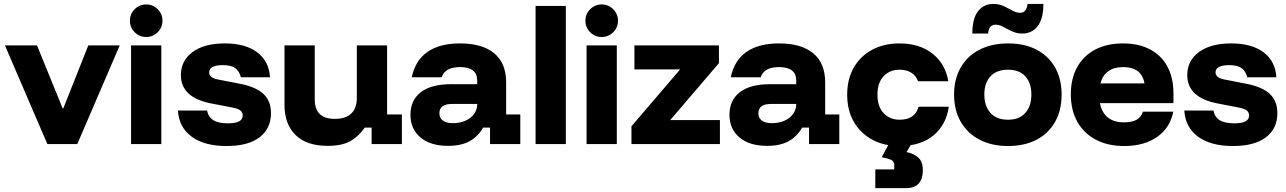

<svg xmlns="http://www.w3.org/2000/svg" viewBox="-20 -730 6515 973"><path d="M220 0 5 -500H167.5L297.5 -180.8H300.8L427.5 -500H586.7L371.7 0Z M644.2 0V-500H797.5V0ZM720.8 -542.5Q686.7 -542.5 662.5 -566.7Q638.3 -590.8 638.3 -625Q638.3 -659.2 662.5 -683.3Q686.7 -707.5 720.8 -707.5Q755 -707.5 779.2 -683.3Q803.3 -659.2 803.3 -625Q803.3 -590.8 779.2 -566.7Q755 -542.5 720.8 -542.5Z M1128.3 10Q1015.8 10 951.2 -37.5Q886.7 -85 881.7 -170H1029.2Q1035.8 -136.7 1061.2 -120.8Q1086.7 -105 1135 -105Q1210 -105 1210 -144.2Q1210 -160 1198.8 -169.6Q1187.5 -179.2 1161.7 -184.2L1050 -205.8Q896.7 -235.8 896.7 -349.2Q896.7 -422.5 955.8 -466.2Q1015 -510 1119.2 -510Q1223.3 -510 1283.3 -465Q1343.3 -420 1348.3 -338.3H1200.8Q1192.5 -370.8 1171.2 -385.4Q1150 -400 1109.2 -400Q1075.8 -400 1057.9 -390.8Q1040 -381.7 1040 -363.3Q1040 -350 1050.8 -340.8Q1061.7 -331.7 1083.3 -327.5L1198.3 -305Q1278.3 -289.2 1315.8 -253.3Q1353.3 -217.5 1353.3 -156.7Q1353.3 -78.3 1295.4 -34.2Q1237.5 10 1128.3 10Z M1640.8 9.2Q1533.3 9.2 1477.5 -46.2Q1421.7 -101.7 1421.7 -197.5V-500H1575V-227.5Q1575 -176.7 1600.4 -152.1Q1625.8 -127.5 1677.5 -127.5Q1731.7 -127.5 1760 -154.6Q1788.3 -181.7 1788.3 -232.5V-500H1941.7V-150H2016.7V0H1863.3V-83.3H1828.3Q1797.5 -38.3 1755 -14.6Q1712.5 9.2 1640.8 9.2Z M2250.8 9.2Q2160.8 9.2 2110.4 -33.8Q2060 -76.7 2060 -148.3Q2060 -222.5 2112.9 -262.9Q2165.8 -303.3 2264.2 -303.3H2398.3V-321.7Q2398.3 -390 2311.7 -390Q2235 -390 2218.3 -338.3H2066.7Q2084.2 -423.3 2145.8 -466.7Q2207.5 -510 2310.8 -510Q2425 -510 2485 -459.6Q2545 -409.2 2545 -312.5V-150H2616.7V0H2463.3V-83.3H2428.3Q2402.5 -38.3 2360 -14.6Q2317.5 9.2 2250.8 9.2ZM2274.2 -105.8Q2310.8 -105.8 2338.8 -118.3Q2366.7 -130.8 2382.5 -152.5Q2398.3 -174.2 2398.3 -200.8V-203.3H2270.8Q2206.7 -203.3 2206.7 -155.8Q2206.7 -131.7 2224.6 -118.8Q2242.5 -105.8 2274.2 -105.8Z M2694.2 0V-700H2847.5V0Z M2952.5 0V-500H3105.8V0ZM3029.2 -542.5Q2995 -542.5 2970.8 -566.7Q2946.7 -590.8 2946.7 -625Q2946.7 -659.2 2970.8 -683.3Q2995 -707.5 3029.2 -707.5Q3063.3 -707.5 3087.5 -683.3Q3111.7 -659.2 3111.7 -625Q3111.7 -590.8 3087.5 -566.7Q3063.3 -542.5 3029.2 -542.5Z M3180 0V-90L3426.7 -378.3H3195V-500H3623.3V-410L3376.7 -121.7H3628.3V0Z M3867.5 9.2Q3777.5 9.2 3727.1 -33.8Q3676.7 -76.7 3676.7 -148.3Q3676.7 -222.5 3729.6 -262.9Q3782.5 -303.3 3880.8 -303.3H4015V-321.7Q4015 -390 3928.3 -390Q3851.7 -390 3835 -338.3H3683.3Q3700.8 -423.3 3762.5 -466.7Q3824.2 -510 3927.5 -510Q4041.7 -510 4101.7 -459.6Q4161.7 -409.2 4161.7 -312.5V-150H4233.3V0H4080V-83.3H4045Q4019.2 -38.3 3976.7 -14.6Q3934.2 9.2 3867.5 9.2ZM3890.8 -105.8Q3927.5 -105.8 3955.4 -118.3Q3983.3 -130.8 3999.2 -152.5Q4015 -174.2 4015 -200.8V-203.3H3887.5Q3823.3 -203.3 3823.3 -155.8Q3823.3 -131.7 3841.2 -118.8Q3859.2 -105.8 3890.8 -105.8Z M4538.3 10Q4460 10 4400.4 -22.1Q4340.8 -54.2 4307.1 -112.5Q4273.3 -170.8 4273.3 -250Q4273.3 -329.2 4306.7 -387.5Q4340 -445.8 4400 -477.9Q4460 -510 4538.3 -510Q4640 -510 4705.4 -458.3Q4770.8 -406.7 4785.8 -318.3H4632.5Q4622.5 -345.8 4598.8 -361.2Q4575 -376.7 4538.3 -376.7Q4489.2 -376.7 4457.9 -343.8Q4426.7 -310.8 4426.7 -250Q4426.7 -189.2 4458.3 -156.2Q4490 -123.3 4538.3 -123.3Q4617.5 -123.3 4635 -189.2H4788.3Q4775 -96.7 4710 -43.3Q4645 10 4538.3 10ZM4415.8 223.3V128.3H4511.7V105.8Q4511.7 88.3 4497.1 80.8Q4482.5 73.3 4448.3 66.7L4497.5 -25H4612.5L4574.2 40.8Q4609.2 47.5 4632.9 67.9Q4656.7 88.3 4656.7 133.3Q4656.7 175.8 4636.2 199.6Q4615.8 223.3 4571.7 223.3Z M5088.3 10Q5005.8 10 4944.2 -22.1Q4882.5 -54.2 4848.8 -112.9Q4815 -171.7 4815 -250.8Q4815 -330 4848.8 -388.3Q4882.5 -446.7 4944.2 -478.3Q5005.8 -510 5089.2 -510Q5172.5 -510 5232.9 -478.3Q5293.3 -446.7 5326.7 -388.3Q5360 -330 5360 -250Q5360 -170.8 5326.7 -112.1Q5293.3 -53.3 5232.5 -21.7Q5171.7 10 5088.3 10ZM5088.3 -123.3Q5145.8 -123.3 5176.2 -157.9Q5206.7 -192.5 5206.7 -250.8Q5206.7 -309.2 5176.2 -342.9Q5145.8 -376.7 5088.3 -376.7Q5030 -376.7 4999.2 -342.9Q4968.3 -309.2 4968.3 -250.8Q4968.3 -192.5 4999.2 -157.9Q5030 -123.3 5088.3 -123.3ZM4907.5 -560Q4907.5 -635.8 4936.2 -672.9Q4965 -710 5013.3 -710Q5043.3 -710 5067.1 -698.8Q5090.8 -687.5 5111.2 -676.2Q5131.7 -665 5150 -665Q5181.7 -665 5187.5 -710H5267.5Q5267.5 -634.2 5238.3 -597.1Q5209.2 -560 5160.8 -560Q5132.5 -560 5108.8 -571.2Q5085 -582.5 5064.6 -593.8Q5044.2 -605 5025 -605Q5009.2 -605 4999.2 -594.2Q4989.2 -583.3 4987.5 -560Z M5676.7 10Q5594.2 10 5533.3 -22.1Q5472.5 -54.2 5439.6 -112.9Q5406.7 -171.7 5406.7 -251.7Q5406.7 -331.7 5438.8 -389.6Q5470.8 -447.5 5530.4 -478.8Q5590 -510 5670.8 -510Q5750.8 -510 5808.3 -479.6Q5865.8 -449.2 5896.2 -392.5Q5926.7 -335.8 5926.7 -256.7V-207.5H5554.2Q5563.3 -159.2 5594.2 -134.6Q5625 -110 5675.8 -110Q5716.7 -110 5739.6 -122.9Q5762.5 -135.8 5772.5 -164.2H5925.8Q5910 -82.5 5844.2 -36.2Q5778.3 10 5676.7 10ZM5556.7 -307.5H5780Q5772.5 -349.2 5745.4 -369.6Q5718.3 -390 5671.7 -390Q5625.8 -390 5596.7 -369.2Q5567.5 -348.3 5556.7 -307.5Z M6228.3 10Q6115.8 10 6051.2 -37.5Q5986.7 -85 5981.7 -170H6129.2Q6135.8 -136.7 6161.2 -120.8Q6186.7 -105 6235 -105Q6310 -105 6310 -144.2Q6310 -160 6298.8 -169.6Q6287.5 -179.2 6261.7 -184.2L6150 -205.8Q5996.7 -235.8 5996.7 -349.2Q5996.7 -422.5 6055.8 -466.2Q6115 -510 6219.2 -510Q6323.3 -510 6383.3 -465Q6443.3 -420 6448.3 -338.3H6300.8Q6292.5 -370.8 6271.2 -385.4Q6250 -400 6209.2 -400Q6175.8 -400 6157.9 -390.8Q6140 -381.7 6140 -363.3Q6140 -350 6150.8 -340.8Q6161.7 -331.7 6183.3 -327.5L6298.3 -305Q6378.3 -289.2 6415.8 -253.3Q6453.3 -217.5 6453.3 -156.7Q6453.3 -78.3 6395.4 -34.2Q6337.5 10 6228.3 10Z"/></svg>

Font: Funnel Display Light ExtraBold
Style: Regular
Weight: 800
Version: Version 1.000